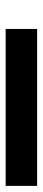

<svg xmlns="http://www.w3.org/2000/svg" viewBox="230 -374 145 644"><g transform="rotate(-90 302.0 -52.5)"><path d="M262.7 0H0V-52.7V-105.5H262.7H526.4V-52.7V0Z"/></g></svg>

Font: VCR Jazz Mono
Style: Regular
Weight: 400
Version: Version 3.1